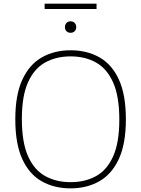

<svg xmlns="http://www.w3.org/2000/svg" viewBox="-20 -1025 775 1054"><path d="M367.5 9Q277.5 9 209 -29.8Q140.5 -68.5 102.2 -152Q64 -235.5 64 -370Q64 -504.5 102.8 -588Q141.5 -671.5 210 -710.2Q278.5 -749 367.5 -749Q457.5 -749 526 -710.2Q594.5 -671.5 632.8 -588Q671 -504.5 671 -370Q671 -235.5 632.2 -152Q593.5 -68.5 525 -29.8Q456.5 9 367.5 9ZM367.5 -25Q447 -25 507.2 -58.2Q567.5 -91.5 601.2 -167Q635 -242.5 635 -368Q635 -496 601.2 -572Q567.5 -648 507.2 -681.8Q447 -715.5 367.5 -715.5Q288.5 -715.5 228 -682Q167.5 -648.5 133.8 -573.2Q100 -498 100 -372Q100 -244 133.8 -168Q167.5 -92 228 -58.5Q288.5 -25 367.5 -25ZM367.5 -845Q354 -845 345.2 -853.5Q336.5 -862 336.5 -876Q336.5 -890.5 345.2 -899.2Q354 -908 367.5 -908Q381 -908 389.8 -899.2Q398.5 -890.5 398.5 -876Q398.5 -862 389.8 -853.5Q381 -845 367.5 -845ZM225 -975.5V-1005H510V-975.5Z"/></svg>

Font: Encode Sans SemiExpanded SemiExpanded Thin
Style: Regular
Weight: 100
Width: 6
Designer: Multiple Designers
Foundry: Impallari Type
Version: Version 3.000; ttfautohint (v1.8.3) -l 8 -r 50 -G 200 -x 14 